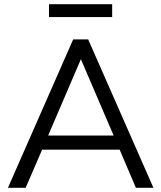

<svg xmlns="http://www.w3.org/2000/svg" viewBox="-20 -901 774 921"><path d="M632 0 554 -183H182L103 0H18L331 -712H403L716 0ZM211 -251H525L368 -617ZM215 -819V-881H518V-819Z"/></svg>

Font: Muli-Regular
Style: Regular
Weight: 400
Version: Version 2.000